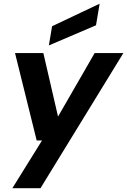

<svg xmlns="http://www.w3.org/2000/svg" viewBox="-20 -775 669 1010"><path d="M45 215 201 -36H173L59 -496H208L285 -163H286L478 -496H629L193 215ZM237 -536 254 -637 503 -755H504L485 -642Z"/></svg>

Font: DM Sans 28pt ExtraBold
Style: Italic
Weight: 800
Italic angle: -10°
Version: Version 4.004;gftools[0.9.30]